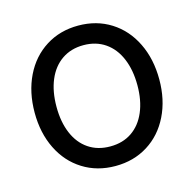

<svg xmlns="http://www.w3.org/2000/svg" viewBox="-85 -613 719 712"><g transform="rotate(-15 274.5 -257.5)"><path d="M35.2 -256.8Q35.2 -335.4 65.2 -397Q95.2 -458.5 149.7 -492.9Q204.1 -527.3 274.4 -527.3Q344.7 -527.3 399.2 -492.9Q453.6 -458.5 483.6 -397Q513.7 -335.4 513.7 -256.8Q513.7 -178.7 483.6 -117.7Q453.6 -56.6 399.2 -22.5Q344.7 11.7 274.4 11.7Q204.1 11.7 149.7 -22.5Q95.2 -56.6 65.2 -117.7Q35.2 -178.7 35.2 -256.8ZM429.7 -256.8Q429.7 -315.4 411.1 -359.6Q392.6 -403.8 357.4 -428Q322.3 -452.1 274.4 -452.1Q226.6 -452.1 191.4 -428Q156.2 -403.8 137.7 -359.9Q119.1 -315.9 119.1 -256.8Q119.1 -198.2 137.7 -154.5Q156.2 -110.8 191.2 -87.2Q226.1 -63.5 274.4 -63.5Q322.8 -63.5 357.7 -87.4Q392.6 -111.3 411.1 -155Q429.7 -198.7 429.7 -256.8Z"/></g></svg>

Font: Intratopia Thin
Style: Regular
Weight: 100
Designer: Rasmus Andersson
Foundry: rsms
Version: Version 3.000;Glyphs 3.2.3 (3260)